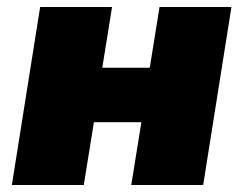

<svg xmlns="http://www.w3.org/2000/svg" viewBox="-20 -530 696 550"><path d="M14 0 95 -510H301L273 -336H409L437 -510H643L562 0H356L385 -180H249L220 0Z"/></svg>

Font: Mulish ExtraBlack
Style: Italic
Weight: 1000
Italic angle: -9°
Designer: Vernon Adams
Foundry: Vernon Adams
Version: Version 3.603; ttfautohint (v1.8.3)